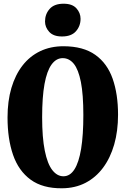

<svg xmlns="http://www.w3.org/2000/svg" viewBox="-20 -1001 674 1032"><path d="M313.5 11Q209.5 12 144.8 -35.2Q80 -82.5 50.2 -168.5Q20.5 -254.5 20.5 -369.5Q20.5 -457.5 41.2 -528Q62 -598.5 101 -648.8Q140 -699 195.8 -725.8Q251.5 -752.5 321.5 -752.5Q428 -752 492.2 -706.2Q556.5 -660.5 585.5 -577.8Q614.5 -495 614.5 -384.5Q614.5 -296.5 593.8 -224.2Q573 -152 534 -99.5Q495 -47 439.5 -18.2Q384 10.5 313.5 11ZM321 -53.5Q356.5 -53.5 380.2 -90.8Q404 -128 416 -201.2Q428 -274.5 428 -383Q428 -493 414.8 -560.2Q401.5 -627.5 376.8 -658Q352 -688.5 317 -688.5Q282 -688.5 257 -654Q232 -619.5 219.2 -549.2Q206.5 -479 206.5 -370.5Q206.5 -261 220.8 -190.8Q235 -120.5 261 -87Q287 -53.5 321 -53.5ZM312.5 -805Q267 -805 244.5 -829.8Q222 -854.5 222 -885.5Q222 -925 246.8 -953Q271.5 -981 321.5 -981H322.5Q368.5 -981 390.8 -956.2Q413 -931.5 413 -900Q413 -861 388.2 -833Q363.5 -805 313.5 -805Z"/></svg>

Font: Merriweather 24pt SemiCondensed Black
Style: Regular
Weight: 900
Width: 4
Designer: Eben Sorkin
Foundry: Eben Sorkin
Version: Version 2.100